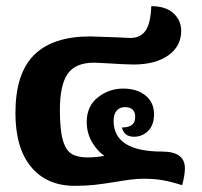

<svg xmlns="http://www.w3.org/2000/svg" viewBox="-20 -596 653 622"><path d="M579 -51Q579 -28 570 4Q536 -7 508 -12Q480 -17 444 -17Q425 -17 402 -14Q379 -11 356 -7Q313 0 285 3Q257 6 222 6Q132 6 81 -55Q30 -116 30 -230Q30 -358 90.5 -418Q151 -478 272 -478Q282 -478 360 -475L402 -473Q435 -473 451.5 -496.5Q468 -520 470 -576Q517 -576 542 -553Q567 -530 567 -496Q567 -446 525 -416.5Q483 -387 413 -387Q390 -387 326 -391L285 -393Q224 -393 199 -356.5Q174 -320 174 -240Q174 -176 183.5 -142.5Q193 -109 212 -97.5Q231 -86 264 -86Q290 -86 318 -91Q293 -109 277 -137.5Q261 -166 261 -201Q261 -252 297 -280.5Q333 -309 379 -309Q424 -309 451.5 -286.5Q479 -264 479 -226Q479 -191 460 -172Q441 -153 414 -153Q382 -153 375 -183Q396 -183 407 -191Q418 -199 418 -218Q418 -233 409.5 -241Q401 -249 385 -249Q368 -249 358 -237.5Q348 -226 348 -205Q348 -105 505 -105Q579 -105 579 -51Z"/></svg>

Font: Krub
Style: Bold
Weight: 700
Version: Version 1.000; ttfautohint (v1.6)